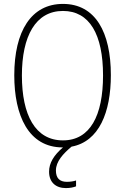

<svg xmlns="http://www.w3.org/2000/svg" viewBox="-20 -744 640 982"><path d="M301 10H302C255 50 231 90 231 134C231 189 266 218 317 218C339 218 357 214 369 209V179C358 183 340 186 322 186C284 186 266 166 266 128C266 82 303 42 346 6C487 -20 547 -170 547 -360C547 -579 468 -724 302 -724C140 -724 53 -585 53 -359C53 -154 125 10 301 10ZM302 -26C160 -26 92 -156 92 -358C92 -559 162 -688 302 -688C438 -688 507 -568 507 -358C507 -153 441 -26 302 -26Z"/></svg>

Font: Noto Sans Mono ExtraLight
Style: Regular
Weight: 200
Designer: Monotype Design Team
Foundry: Monotype Imaging Inc.
Version: Version 2.014